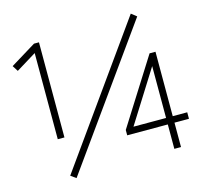

<svg xmlns="http://www.w3.org/2000/svg" viewBox="-105 -839 1043 973"><g transform="rotate(-15 416.0 -352.0)"><path d="M139 -200V-652L33 -587L14 -617L148 -699H174V-200ZM180 15 152 -5 661 -719 689 -697ZM697 0V-128H484V-156L701 -500H732V-162H808V-128H732V0ZM526 -162H697V-434Z"/></g></svg>

Font: Zen Kaku Gothic Antique Light
Style: Regular
Weight: 300
Designer: Yoshimichi Ohira
Foundry: Positype
Version: Version 1.001